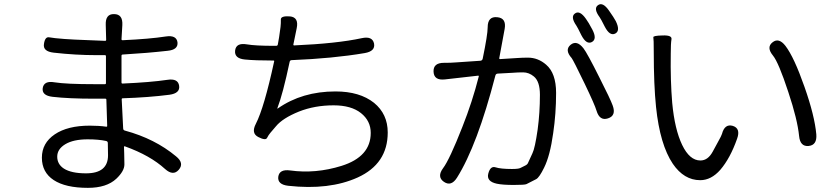

<svg xmlns="http://www.w3.org/2000/svg" viewBox="-20 -860 4040 926"><path d="M404 46Q296 46 239 8.5Q182 -29 182 -99.5Q182 -170 244 -212Q306 -254 413 -254Q457 -254 492 -249Q497 -248 497 -253L493 -379Q493 -384 488 -384H436Q312 -384 234 -393Q181 -399 186 -435Q192 -472 243 -463Q299 -454 437 -454H486Q491 -454 491 -459V-589Q491 -594 486 -594H447Q344 -594 239 -606Q186 -612 192 -648Q197 -684 217.5 -680Q238 -676 291 -672Q316 -670 341 -669L487 -663Q492 -663 492 -668L490 -740Q488 -793 530 -792Q573 -792 570 -739L566 -671Q566 -666 571 -666Q702 -672 779 -684Q831 -692 836 -656Q840 -620 788 -615Q691 -604 572 -597Q566 -597 566 -591V-462Q566 -457 571 -457Q707 -463 787 -475Q839 -483 844 -446Q849 -410 797 -403Q696 -390 572 -386Q567 -386 567 -381L574 -241Q574 -232 583 -230Q727 -191 829 -106Q870 -73 842 -41Q815 -10 776 -45Q705 -110 583 -154Q578 -156 578 -151L579 -121Q580 -94 580 -67Q580 -35 541 2Q494 46 404 46ZM395 -24Q501 -24 501 -111L500 -170Q500 -178 492 -180Q456 -188 403 -188Q334 -188 295 -164.5Q256 -141 256 -104.5Q256 -68 288 -47Q324 -24 395 -24Z M1370 36Q1318 30 1322 -7Q1327 -45 1379 -38Q1502 -21 1627 -60Q1768 -104 1768 -219Q1768 -277 1721 -314.5Q1674 -352 1589 -352Q1498 -352 1422 -322Q1343 -290 1311 -251Q1294 -231 1284.5 -220Q1275 -209 1268 -195Q1261 -181 1226 -199Q1190 -217 1214 -263Q1254 -341 1302 -563Q1304 -568 1299 -568Q1210 -568 1161 -573Q1109 -578 1114 -617Q1119 -655 1171 -646Q1212 -639 1302 -639H1312Q1319 -639 1320 -646L1326 -680Q1330 -705 1333 -730Q1335 -748 1334.5 -766Q1334 -784 1378 -781Q1422 -777 1411 -724L1395 -646Q1394 -641 1399 -641Q1605 -650 1725 -676Q1776 -687 1784 -650Q1791 -613 1739 -604Q1586 -578 1387 -570Q1379 -570 1377 -562Q1344 -406 1318 -339Q1316 -334 1320 -337Q1437 -419 1598 -419Q1715 -419 1784 -364Q1850 -310 1850 -221Q1850 -70 1705 -4Q1568 58 1370 36Z M2184 -3Q2156 41 2121 17Q2086 -7 2117 -49Q2148 -90 2210 -248Q2258 -369 2289 -491Q2290 -496 2285 -495L2126 -477Q2073 -471 2071 -514Q2069 -557 2121 -557H2129Q2154 -557 2179 -559L2297 -567Q2306 -568 2308 -577Q2332 -693 2332 -728Q2332 -782 2378 -777Q2423 -773 2414 -721L2388 -580Q2387 -575 2392 -575L2472 -580Q2499 -582 2526 -582Q2575 -582 2614 -548Q2662 -507 2662 -412Q2662 -312 2648 -218Q2633 -109 2604 -51Q2581 -4 2566 4Q2543 16 2519 28Q2511 32 2457.5 32Q2404 32 2376 26Q2325 15 2335 -23Q2345 -61 2370 -53Q2395 -45 2449 -45Q2481 -45 2490 -50Q2499 -55 2511 -60.5Q2523 -66 2526 -73Q2537 -97 2548 -121Q2560 -145 2573 -235Q2584 -316 2584 -403Q2584 -467 2555 -491Q2531 -511 2503 -511Q2478 -511 2453 -509L2380 -505Q2371 -504 2369 -495Q2282 -159 2184 -3ZM2912 -289Q2872 -276 2857 -326Q2849 -354 2800 -456Q2745 -570 2737 -580Q2702 -619 2732 -644Q2762 -668 2794 -627Q2812 -604 2870 -488Q2924 -382 2935 -351Q2953 -302 2912 -289ZM2834 -657Q2808 -644 2784 -690Q2765 -729 2760 -736Q2730 -779 2753 -795Q2776 -812 2806 -769Q2818 -753 2837 -717Q2861 -671 2834 -657ZM2947 -698Q2921 -685 2897 -731Q2878 -769 2872 -777Q2841 -819 2864 -835Q2887 -852 2917 -809Q2941 -775 2950 -758Q2973 -711 2947 -698Z M3357 9Q3279 9 3225 -70Q3163 -162 3144 -344Q3133 -450 3133 -611Q3133 -672 3131 -680Q3129 -688 3175 -689Q3222 -691 3218.5 -670.5Q3215 -650 3215 -601Q3213 -471 3222 -364Q3234 -236 3270 -161Q3306 -86 3358 -86Q3394 -86 3417 -128Q3429 -151 3442 -174Q3460 -206 3462 -214Q3475 -264 3514 -253Q3553 -241 3535 -191Q3502 -97 3454 -41Q3410 9 3357 9ZM3880 -156Q3839 -152 3834 -204Q3826 -284 3782 -416Q3735 -559 3708 -592Q3675 -632 3706 -656Q3736 -680 3768 -639Q3810 -584 3860 -441Q3909 -302 3917 -212Q3921 -160 3880 -156Z"/></svg>

Font: Resource Han Rounded CN
Style: Regular
Weight: 400
Designer: Cyano Hao (round all glyphs); Ryoko NISHIZUKA  (kana, bopomofo & ideographs); Paul D. Hunt (Latin, Greek & Cyrillic); Sa
Foundry: Cyano Hao
Version: 0.990